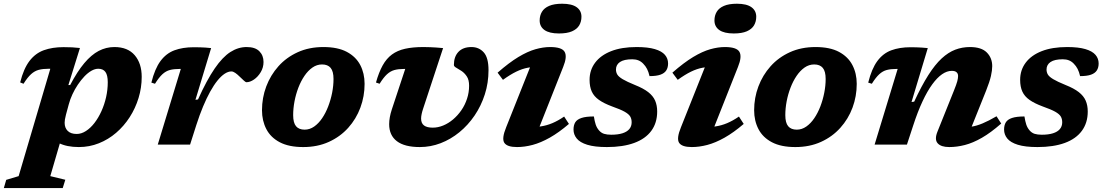

<svg xmlns="http://www.w3.org/2000/svg" viewBox="-82 -756 5770 1004"><path d="M263 -156.5Q259 -141.5 257.5 -131.5Q256 -121.5 256 -114Q256 -87.5 272 -71.5Q288 -55.5 319 -55.5Q343.5 -55.5 367.2 -70.8Q391 -86 411.8 -112.8Q432.5 -139.5 448.2 -174.2Q464 -209 472.8 -248Q481.5 -287 481.5 -326Q481.5 -363 469.2 -379.8Q457 -396.5 432 -396.5Q414.5 -396.5 395.8 -385.8Q377 -375 359 -356Q341 -337 325 -313.2Q309 -289.5 296.8 -263Q284.5 -236.5 277.5 -210ZM176 -71.5H250L181 165L259.5 184L246 227.5H-62L-49.5 184.5L15.5 165L181 -396Q179 -396.5 177 -396.5Q175 -396.5 173 -396.5Q142.5 -396.5 120.8 -390.8Q99 -385 80.5 -368.2Q62 -351.5 41 -318L23.5 -325Q41.5 -397 72.2 -437.2Q103 -477.5 147.5 -493.5Q192 -509.5 250 -509.5Q276.5 -509.5 295.2 -508.5Q314 -507.5 336 -505L275.5 -311L285 -311.5Q322 -382 358.8 -425.8Q395.5 -469.5 434.2 -489.8Q473 -510 516 -510Q586 -510 622.5 -467.2Q659 -424.5 659 -354Q659 -297.5 642.5 -243.5Q626 -189.5 596 -143Q566 -96.5 525.2 -61.5Q484.5 -26.5 435 -6.8Q385.5 13 330.5 13Q267 13 225.2 -8.2Q183.5 -29.5 176 -71.5Z M863.5 -395.5Q862 -395.5 860.2 -395.5Q858.5 -395.5 856.5 -395.5Q827.5 -395.5 806.5 -390Q785.5 -384.5 767.2 -367.8Q749 -351 728.5 -318L709.5 -324Q727.5 -396.5 757.2 -436.8Q787 -477 830.2 -493Q873.5 -509 931 -509Q951 -509 965.2 -508.5Q979.5 -508 992.8 -507.2Q1006 -506.5 1022 -504.5L940 -234L953.5 -236Q999.5 -338 1040.8 -398Q1082 -458 1122.8 -484Q1163.5 -510 1207.5 -510Q1252.5 -510 1274.2 -488Q1296 -466 1296 -432Q1296 -403 1281.5 -378.8Q1267 -354.5 1246.2 -340.2Q1225.5 -326 1206 -326Q1202.5 -326 1192.5 -335.2Q1182.5 -344.5 1171 -355.5Q1159.5 -367 1148.2 -374.8Q1137 -382.5 1128 -382.5Q1111 -382.5 1092.5 -370.2Q1074 -358 1055 -334.5Q1036 -311 1017 -276.8Q998 -242.5 979.8 -198.8Q961.5 -155 944.5 -102L912 0H743Z M1609 -510Q1684 -510 1731.5 -484.8Q1779 -459.5 1801.8 -416Q1824.5 -372.5 1824.5 -317.5Q1824.5 -252.5 1802.5 -193.2Q1780.5 -134 1738.8 -87.5Q1697 -41 1637.5 -14Q1578 13 1503.5 13Q1429 13 1381.2 -12Q1333.5 -37 1310.8 -80.8Q1288 -124.5 1288 -179.5Q1288 -244.5 1310.2 -303.8Q1332.5 -363 1374 -409.5Q1415.5 -456 1475 -483Q1534.5 -510 1609 -510ZM1511 -78Q1537.5 -78 1560.8 -94.2Q1584 -110.5 1602.5 -137.8Q1621 -165 1634.2 -199.5Q1647.5 -234 1654.8 -271Q1662 -308 1662 -343Q1662 -383 1647 -401Q1632 -419 1602 -419Q1575 -419 1551.8 -402.8Q1528.5 -386.5 1510 -359.2Q1491.5 -332 1478.2 -297.5Q1465 -263 1458 -226Q1451 -189 1451 -154Q1451 -114 1466 -96Q1481 -78 1511 -78Z M2472.5 -389Q2472.5 -322.5 2453.2 -262.5Q2434 -202.5 2399.8 -152Q2365.5 -101.5 2320.2 -64.5Q2275 -27.5 2222.2 -7.2Q2169.5 13 2113.5 13Q2033.5 13 1993.2 -17.8Q1953 -48.5 1953 -106.5Q1953 -141.5 1967 -184L2037 -395.5Q2036 -395.5 2034.2 -395.5Q2032.5 -395.5 2030.5 -395.5Q2001.5 -395.5 1980.5 -389.8Q1959.5 -384 1941.5 -367.5Q1923.5 -351 1903 -318L1884 -324.5Q1899 -378 1919 -414Q1939 -450 1967.5 -471Q1996 -492 2036.2 -501Q2076.5 -510 2132 -510Q2152.5 -510 2168.2 -509.2Q2184 -508.5 2199.8 -507.5Q2215.5 -506.5 2235 -504.5L2130.5 -187.5Q2125.5 -172.5 2122.8 -159.5Q2120 -146.5 2120 -136Q2120 -111.5 2135.2 -100Q2150.5 -88.5 2181 -88.5Q2208.5 -88.5 2235.8 -99.8Q2263 -111 2287.2 -131.5Q2311.5 -152 2330.5 -179.5Q2349.5 -207 2360.2 -239.8Q2371 -272.5 2371 -308Q2371 -338.5 2359 -356.5Q2347 -374.5 2331.2 -385Q2315.5 -395.5 2303.5 -402Q2291.5 -408.5 2291.5 -416.5Q2291.5 -459.5 2315.2 -484.8Q2339 -510 2383.5 -510Q2422.5 -510 2447.5 -482.2Q2472.5 -454.5 2472.5 -389Z M2565 -91 2709 -452.5 2743.5 -406Q2709 -407.5 2678.8 -402Q2648.5 -396.5 2617.2 -381.2Q2586 -366 2548 -338.5L2520 -376Q2580 -428.5 2628.5 -457.8Q2677 -487 2717.8 -498.5Q2758.5 -510 2794.5 -510Q2856 -510 2870.5 -485Q2885 -460 2863 -406L2719 -42.5L2679 -93Q2715 -90.5 2745.8 -95Q2776.5 -99.5 2806.2 -112Q2836 -124.5 2868 -146.5L2893 -108Q2840.5 -63 2793 -36.2Q2745.5 -9.5 2703 1.8Q2660.5 13 2621.5 13Q2570 13 2555.2 -9.2Q2540.5 -31.5 2565 -91ZM2740 -649Q2740 -674.5 2751.8 -694.2Q2763.5 -714 2789.5 -725.2Q2815.5 -736.5 2857.5 -736.5Q2908 -736.5 2933.2 -718.5Q2958.5 -700.5 2958.5 -668.5Q2958.5 -643 2946.8 -623.2Q2935 -603.5 2909 -592.2Q2883 -581 2841 -581Q2790.5 -581 2765.2 -599Q2740 -617 2740 -649Z M3023.5 -147Q3027.5 -121.5 3033 -104.8Q3038.5 -88 3050 -74.5Q3061.5 -61 3076.8 -56.2Q3092 -51.5 3114 -51.5Q3149 -51.5 3172.8 -59Q3196.5 -66.5 3208.8 -81Q3221 -95.5 3221 -116.5Q3221 -134 3213.5 -146.8Q3206 -159.5 3184.2 -171.8Q3162.5 -184 3118.5 -199.5Q3075.5 -215.5 3049.8 -233.8Q3024 -252 3012.5 -277.2Q3001 -302.5 3001 -338.5Q3001 -389.5 3030 -428.2Q3059 -467 3113.8 -488.5Q3168.5 -510 3247 -510Q3306 -510 3342.2 -499.2Q3378.5 -488.5 3395 -469.2Q3411.5 -450 3411.5 -424Q3411.5 -402.5 3402 -387.8Q3392.5 -373 3371.5 -365.5Q3350.5 -358 3314.5 -358Q3309.5 -380 3301.5 -395.5Q3293.5 -411 3281.5 -423Q3270 -435 3256 -440.5Q3242 -446 3224 -446Q3181 -446 3160 -431.8Q3139 -417.5 3139 -392.5Q3139 -378 3146 -366.2Q3153 -354.5 3174.2 -341.8Q3195.5 -329 3238.5 -311.5Q3282.5 -294 3307.8 -274.2Q3333 -254.5 3343.8 -229.8Q3354.5 -205 3354.5 -173Q3354.5 -113.5 3323.8 -71.8Q3293 -30 3234.2 -8.5Q3175.5 13 3091.5 13Q3027.5 13 2989 1Q2950.5 -11 2933.8 -31.8Q2917 -52.5 2917 -78.5Q2917 -101.5 2926.2 -116.5Q2935.5 -131.5 2958.8 -139.2Q2982 -147 3023.5 -147Z M3479 -91 3623 -452.5 3657.5 -406Q3623 -407.5 3592.8 -402Q3562.5 -396.5 3531.2 -381.2Q3500 -366 3462 -338.5L3434 -376Q3494 -428.5 3542.5 -457.8Q3591 -487 3631.8 -498.5Q3672.5 -510 3708.5 -510Q3770 -510 3784.5 -485Q3799 -460 3777 -406L3633 -42.5L3593 -93Q3629 -90.5 3659.8 -95Q3690.5 -99.5 3720.2 -112Q3750 -124.5 3782 -146.5L3807 -108Q3754.5 -63 3707 -36.2Q3659.5 -9.5 3617 1.8Q3574.5 13 3535.5 13Q3484 13 3469.2 -9.2Q3454.5 -31.5 3479 -91ZM3654 -649Q3654 -674.5 3665.8 -694.2Q3677.5 -714 3703.5 -725.2Q3729.5 -736.5 3771.5 -736.5Q3822 -736.5 3847.2 -718.5Q3872.5 -700.5 3872.5 -668.5Q3872.5 -643 3860.8 -623.2Q3849 -603.5 3823 -592.2Q3797 -581 3755 -581Q3704.5 -581 3679.2 -599Q3654 -617 3654 -649Z M4182.5 -510Q4257.5 -510 4305 -484.8Q4352.5 -459.5 4375.2 -416Q4398 -372.5 4398 -317.5Q4398 -252.5 4376 -193.2Q4354 -134 4312.2 -87.5Q4270.5 -41 4211 -14Q4151.5 13 4077 13Q4002.5 13 3954.8 -12Q3907 -37 3884.2 -80.8Q3861.5 -124.5 3861.5 -179.5Q3861.5 -244.5 3883.8 -303.8Q3906 -363 3947.5 -409.5Q3989 -456 4048.5 -483Q4108 -510 4182.5 -510ZM4084.5 -78Q4111 -78 4134.2 -94.2Q4157.5 -110.5 4176 -137.8Q4194.5 -165 4207.8 -199.5Q4221 -234 4228.2 -271Q4235.5 -308 4235.5 -343Q4235.5 -383 4220.5 -401Q4205.5 -419 4175.5 -419Q4148.5 -419 4125.2 -402.8Q4102 -386.5 4083.5 -359.2Q4065 -332 4051.8 -297.5Q4038.5 -263 4031.5 -226Q4024.5 -189 4024.5 -154Q4024.5 -114 4039.5 -96Q4054.5 -78 4084.5 -78Z M4477 -318 4458 -324Q4476 -396.5 4505.8 -436.8Q4535.5 -477 4578.8 -493Q4622 -509 4679.5 -509Q4697 -509 4710.5 -508.5Q4724 -508 4737.8 -507.2Q4751.5 -506.5 4769.5 -504.5L4684.5 -222.5L4698.5 -224.5Q4737 -307.5 4772.2 -363Q4807.5 -418.5 4842.2 -450.5Q4877 -482.5 4913.2 -496.2Q4949.5 -510 4990 -510Q5050 -510 5078.2 -481.5Q5106.5 -453 5106.5 -410Q5106.5 -388.5 5099.8 -358.5Q5093 -328.5 5074.5 -282L4978.5 -42.5L4940.5 -91.5Q4969.5 -89.5 4997 -93.5Q5024.5 -97.5 5056.2 -110.8Q5088 -124 5129 -148L5153.5 -110Q5099.5 -62.5 5052.5 -35.5Q5005.5 -8.5 4963.5 2.2Q4921.5 13 4882 13Q4838.5 13 4821 -7Q4803.5 -27 4820.5 -68.5L4906 -281.5Q4919.5 -315 4923.8 -331.2Q4928 -347.5 4928 -358.5Q4928 -371 4920 -378.2Q4912 -385.5 4895 -385.5Q4870 -385.5 4844.2 -367.8Q4818.5 -350 4792.8 -314.8Q4767 -279.5 4741.8 -225.5Q4716.5 -171.5 4693 -99L4660.5 0H4491.5L4612 -395.5Q4610.5 -395.5 4608.8 -395.5Q4607 -395.5 4605 -395.5Q4576 -395.5 4555 -390Q4534 -384.5 4515.8 -367.8Q4497.5 -351 4477 -318Z M5275 -147Q5279 -121.5 5284.5 -104.8Q5290 -88 5301.5 -74.5Q5313 -61 5328.2 -56.2Q5343.5 -51.5 5365.5 -51.5Q5400.5 -51.5 5424.2 -59Q5448 -66.5 5460.2 -81Q5472.5 -95.5 5472.5 -116.5Q5472.5 -134 5465 -146.8Q5457.5 -159.5 5435.8 -171.8Q5414 -184 5370 -199.5Q5327 -215.5 5301.2 -233.8Q5275.5 -252 5264 -277.2Q5252.5 -302.5 5252.5 -338.5Q5252.5 -389.5 5281.5 -428.2Q5310.5 -467 5365.2 -488.5Q5420 -510 5498.5 -510Q5557.5 -510 5593.8 -499.2Q5630 -488.5 5646.5 -469.2Q5663 -450 5663 -424Q5663 -402.5 5653.5 -387.8Q5644 -373 5623 -365.5Q5602 -358 5566 -358Q5561 -380 5553 -395.5Q5545 -411 5533 -423Q5521.5 -435 5507.5 -440.5Q5493.5 -446 5475.5 -446Q5432.5 -446 5411.5 -431.8Q5390.5 -417.5 5390.5 -392.5Q5390.5 -378 5397.5 -366.2Q5404.5 -354.5 5425.8 -341.8Q5447 -329 5490 -311.5Q5534 -294 5559.2 -274.2Q5584.5 -254.5 5595.2 -229.8Q5606 -205 5606 -173Q5606 -113.5 5575.2 -71.8Q5544.5 -30 5485.8 -8.5Q5427 13 5343 13Q5279 13 5240.5 1Q5202 -11 5185.2 -31.8Q5168.5 -52.5 5168.5 -78.5Q5168.5 -101.5 5177.8 -116.5Q5187 -131.5 5210.2 -139.2Q5233.5 -147 5275 -147Z"/></svg>

Font: Newsreader 9pt
Style: Bold Italic
Weight: 700
Italic angle: -17°
Designer: Hugues Gentile
Foundry: Production Type
Version: Version 1.003